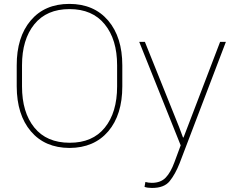

<svg xmlns="http://www.w3.org/2000/svg" viewBox="-20 -741 1184 975"><path d="M574.7 -409.7Q574.7 -540.5 511.7 -617.7Q449.2 -694.8 333 -694.8Q216.8 -694.8 154.3 -617.7Q91.8 -540.5 91.8 -409.7V-302.2Q91.8 -170.4 154.3 -93.3Q216.8 -16.1 333.5 -16.1Q449.7 -15.6 512.2 -92.8Q574.7 -169.9 574.7 -302.2ZM601.1 -302.2Q601.1 -158.2 529.8 -74.2Q458 9.8 333 10.3Q208 9.8 136.7 -74.2Q65.4 -158.2 64.9 -302.2V-408.7Q64.5 -552.2 135.7 -636.7Q207 -721.2 332 -721.2Q457 -721.2 529.3 -636.7Q601.1 -552.2 601.1 -408.7ZM751 187.5Q795.9 187.5 821.3 161.1Q846.7 134.8 865.7 83L897.5 -2.9L687 -528.3H715.8L889.6 -95.7L909.2 -43H912.1L1097.7 -528.3H1127L892.1 87.9Q870.1 143.6 841.8 178.7Q813.5 213.9 751 213.4Q728.5 213.4 713.9 208L718.3 183.1Q734.4 187.5 751 187.5Z"/></svg>

Font: Roboto-Thin
Style: Regular
Weight: 250
Designer: Google
Version: Version 1.100141; 2013; ttfautohint (v0.94.14-c901) -l 8 -r 